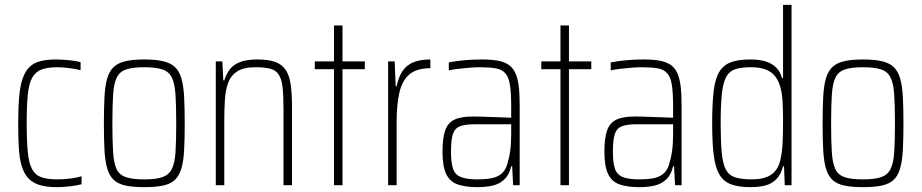

<svg xmlns="http://www.w3.org/2000/svg" viewBox="-20 -763 3797 791"><path d="M214 8Q170 8 141 -1.5Q112 -11 95 -30.5Q78 -50 69 -80.5Q60 -111 57.5 -154.5Q55 -198 55 -254Q55 -318 59 -364Q63 -410 73.5 -440Q84 -470 101.5 -487Q119 -504 146 -511Q173 -518 211 -518Q235 -518 264.5 -515Q294 -512 312 -507V-474Q292 -479 265 -482.5Q238 -486 216 -486Q176 -486 151 -476.5Q126 -467 112.5 -442.5Q99 -418 94.5 -372.5Q90 -327 90 -256Q90 -182 94.5 -136Q99 -90 112.5 -65.5Q126 -41 151.5 -32.5Q177 -24 218 -24Q243 -24 270.5 -27.5Q298 -31 316 -37V-4Q298 1 269 4.5Q240 8 214 8Z M575 8Q528 8 497.5 1.5Q467 -5 449 -21.5Q431 -38 422 -68Q413 -98 410.5 -143.5Q408 -189 408 -254Q408 -319 410.5 -365Q413 -411 422 -441Q431 -471 449 -487.5Q467 -504 497.5 -511Q528 -518 575 -518Q621 -518 651.5 -511Q682 -504 700 -487.5Q718 -471 727 -441Q736 -411 738.5 -365Q741 -319 741 -254Q741 -189 738.5 -143.5Q736 -98 727 -68Q718 -38 700 -21.5Q682 -5 651.5 1.5Q621 8 575 8ZM574 -24Q622 -24 648.5 -33Q675 -42 687.5 -66Q700 -90 703 -135.5Q706 -181 706 -254Q706 -327 703 -373Q700 -419 688 -443.5Q676 -468 649 -477Q622 -486 574 -486Q527 -486 500 -477Q473 -468 461 -443.5Q449 -419 446 -373Q443 -327 443 -254Q443 -181 446 -135.5Q449 -90 460.5 -66Q472 -42 499 -33Q526 -24 574 -24Z M869 0V-510H896L900 -432H904Q912 -458 927 -477.5Q942 -497 969 -507.5Q996 -518 1040 -518Q1087 -518 1115 -507.5Q1143 -497 1158 -473.5Q1173 -450 1178 -412Q1183 -374 1183 -320V0H1148V-315Q1148 -371 1144 -404.5Q1140 -438 1128 -456Q1116 -474 1093 -480Q1070 -486 1032 -486Q984 -486 957.5 -469Q931 -452 920 -422Q909 -392 906.5 -351.5Q904 -311 904 -264V0Z M1356 0V-478H1277V-510H1356V-658H1391V-510H1483V-478H1391V0Z M1579 0V-510H1606L1610 -408H1614Q1623 -450 1641 -474Q1659 -498 1687 -508Q1715 -518 1753 -518V-482Q1696 -482 1666 -456Q1636 -430 1625 -380Q1614 -330 1614 -259V0Z M1947 8Q1898 8 1866 -3Q1834 -14 1818.5 -45.5Q1803 -77 1803 -138Q1803 -194 1814 -225.5Q1825 -257 1852 -270Q1879 -283 1928 -283Q1941 -283 1960.5 -282.5Q1980 -282 2003 -281Q2026 -280 2047.5 -279.5Q2069 -279 2086 -278V-324Q2086 -380 2081 -412.5Q2076 -445 2062 -461Q2048 -477 2022.5 -481.5Q1997 -486 1955 -486Q1938 -486 1914.5 -484Q1891 -482 1868.5 -479.5Q1846 -477 1829 -473V-506Q1860 -512 1894 -515Q1928 -518 1965 -518Q2004 -518 2031 -513Q2058 -508 2075.5 -496Q2093 -484 2103 -462.5Q2113 -441 2117 -408.5Q2121 -376 2121 -330V0H2094L2090 -78H2086Q2078 -43 2058 -24Q2038 -5 2010 1.5Q1982 8 1947 8ZM1947 -24Q1980 -24 2004 -28.5Q2028 -33 2044.5 -46Q2061 -59 2069 -84Q2078 -113 2082 -142Q2086 -171 2086 -210V-251H1936Q1897 -251 1875.5 -243Q1854 -235 1846 -211Q1838 -187 1838 -138Q1838 -92 1846.5 -67.5Q1855 -43 1879 -33.5Q1903 -24 1947 -24Z M2289 0V-478H2210V-510H2289V-658H2324V-510H2416V-478H2324V0Z M2614 8Q2565 8 2533 -3Q2501 -14 2485.5 -45.5Q2470 -77 2470 -138Q2470 -194 2481 -225.5Q2492 -257 2519 -270Q2546 -283 2595 -283Q2608 -283 2627.5 -282.5Q2647 -282 2670 -281Q2693 -280 2714.5 -279.5Q2736 -279 2753 -278V-324Q2753 -380 2748 -412.5Q2743 -445 2729 -461Q2715 -477 2689.5 -481.5Q2664 -486 2622 -486Q2605 -486 2581.5 -484Q2558 -482 2535.5 -479.5Q2513 -477 2496 -473V-506Q2527 -512 2561 -515Q2595 -518 2632 -518Q2671 -518 2698 -513Q2725 -508 2742.5 -496Q2760 -484 2770 -462.5Q2780 -441 2784 -408.5Q2788 -376 2788 -330V0H2761L2757 -78H2753Q2745 -43 2725 -24Q2705 -5 2677 1.5Q2649 8 2614 8ZM2614 -24Q2647 -24 2671 -28.5Q2695 -33 2711.5 -46Q2728 -59 2736 -84Q2745 -113 2749 -142Q2753 -171 2753 -210V-251H2603Q2564 -251 2542.5 -243Q2521 -235 2513 -211Q2505 -187 2505 -138Q2505 -92 2513.5 -67.5Q2522 -43 2546 -33.5Q2570 -24 2614 -24Z M3071 8Q3023 8 2992 -3.5Q2961 -15 2944 -43.5Q2927 -72 2920.5 -123.5Q2914 -175 2914 -255Q2914 -335 2920 -386.5Q2926 -438 2943 -466.5Q2960 -495 2991 -506.5Q3022 -518 3071 -518Q3108 -518 3134 -510Q3160 -502 3177 -485.5Q3194 -469 3202 -441H3206V-743H3241V0H3213L3210 -78H3206Q3197 -44 3178.5 -25Q3160 -6 3133.5 1Q3107 8 3071 8ZM3078 -24Q3127 -24 3155.5 -42.5Q3184 -61 3194 -100Q3202 -133 3204 -169.5Q3206 -206 3206 -269Q3206 -312 3204 -345Q3202 -378 3196 -400Q3184 -446 3155 -466Q3126 -486 3074 -486Q3034 -486 3009.5 -478Q2985 -470 2972 -446.5Q2959 -423 2954 -377Q2949 -331 2949 -255Q2949 -179 2953.5 -133Q2958 -87 2971 -63.5Q2984 -40 3010 -32Q3036 -24 3078 -24Z M3536 8Q3489 8 3458.5 1.5Q3428 -5 3410 -21.5Q3392 -38 3383 -68Q3374 -98 3371.5 -143.5Q3369 -189 3369 -254Q3369 -319 3371.5 -365Q3374 -411 3383 -441Q3392 -471 3410 -487.5Q3428 -504 3458.5 -511Q3489 -518 3536 -518Q3582 -518 3612.5 -511Q3643 -504 3661 -487.5Q3679 -471 3688 -441Q3697 -411 3699.5 -365Q3702 -319 3702 -254Q3702 -189 3699.5 -143.5Q3697 -98 3688 -68Q3679 -38 3661 -21.5Q3643 -5 3612.5 1.5Q3582 8 3536 8ZM3535 -24Q3583 -24 3609.5 -33Q3636 -42 3648.5 -66Q3661 -90 3664 -135.5Q3667 -181 3667 -254Q3667 -327 3664 -373Q3661 -419 3649 -443.5Q3637 -468 3610 -477Q3583 -486 3535 -486Q3488 -486 3461 -477Q3434 -468 3422 -443.5Q3410 -419 3407 -373Q3404 -327 3404 -254Q3404 -181 3407 -135.5Q3410 -90 3421.5 -66Q3433 -42 3460 -33Q3487 -24 3535 -24Z"/></svg>

Font: Saira Thin Condensed
Style: Regular
Weight: 100
Width: 3
Version: Version 1.101